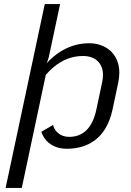

<svg xmlns="http://www.w3.org/2000/svg" viewBox="-20 -720 640 940"><path d="M86.7 200 204.2 -353.3C243.3 -398.3 300.8 -445.8 386.7 -445.8C445.8 -445.8 484.2 -411.7 484.2 -352.5C484.2 -341.7 482.5 -329.2 480 -316.7L451.7 -183.3C431.7 -90 384.2 -50 319.2 -50C264.2 -50 242.5 -90.8 240 -108.3L182.5 -75C192.5 -40 229.2 8.3 306.7 8.3C406.7 8.3 500 -39.2 530.8 -183.3L559.2 -316.7C562.5 -333.3 564.2 -350 564.2 -364.2C564.2 -458.3 495.8 -508.3 416.7 -508.3C316.7 -508.3 245.8 -452.5 207.5 -409.2C212.5 -418.3 215.8 -429.2 219.2 -441.7L274.2 -700H199.2L7.5 200Z"/></svg>

Font: BoonHome
Style: Book Oblique
Weight: 400
Italic angle: -12°
Designer: Sungsit Sawaiwan
Foundry: Sungsit Sawaiwan
Version: Version 0.2